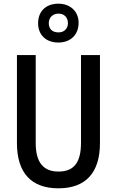

<svg xmlns="http://www.w3.org/2000/svg" viewBox="-20 -1013 634 1043"><path d="M297 -782C363 -782 407 -824 407 -889C407 -952 361 -993 297 -993C230 -993 187 -952 187 -887C187 -823 230 -782 297 -782ZM298 -837C263 -837 245 -857 245 -887C245 -918 267 -939 298 -939C329 -939 349 -918 349 -887C349 -857 328 -837 298 -837ZM523 -236V-714H420V-237C420 -131 382 -81 298 -81C217 -81 174 -129 174 -236V-714H72V-236C72 -74 150 10 297 10C447 10 523 -76 523 -236Z"/></svg>

Font: Noto Sans Lao Looped Condensed Medium
Style: Regular
Weight: 500
Width: 3
Designer: Mark Frömberg, Ben Mitchell
Foundry: The Fontpad Ltd
Version: Version 1.002